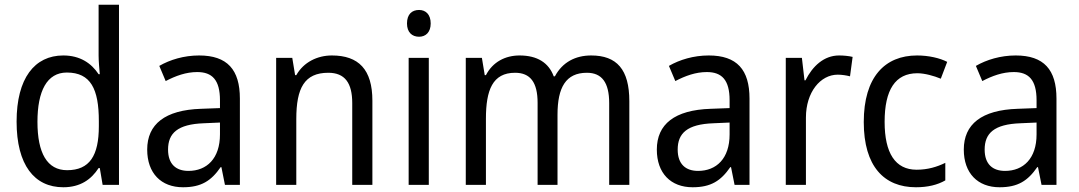

<svg xmlns="http://www.w3.org/2000/svg" viewBox="-20 -780 4552 810"><path d="M247 10C319 10 365 -23 396 -71H401L413 0H482V-760H396V-545C396 -524 399 -489 401 -467H396C365 -514 317 -546 247 -546C126 -546 50 -450 50 -267C50 -84 125 10 247 10ZM263 -62C179 -62 138 -134 138 -266C138 -396 178 -474 262 -474C363 -474 397 -404 397 -269V-248C397 -123 358 -62 263 -62Z M820 -546C756 -546 697 -528 652 -502L679 -438C721 -460 765 -476 812 -476C875 -476 908 -443 908 -357V-324L828 -321C676 -316 601 -256 601 -149C601 -49 660 10 752 10C829 10 871 -17 911 -75H914L929 0H992V-364C992 -486 939 -546 820 -546ZM840 -260 908 -263V-213C908 -111 852 -59 775 -59C723 -59 689 -87 689 -149C689 -218 729 -256 840 -260Z M1380 -546C1319 -546 1261 -518 1230 -463H1225L1213 -536H1145V0H1230V-278C1230 -408 1264 -473 1365 -473C1435 -473 1466 -430 1466 -345V0H1551V-355C1551 -487 1493 -546 1380 -546Z M1748 -738C1718 -738 1697 -720 1697 -681C1697 -644 1718 -625 1748 -625C1776 -625 1797 -644 1797 -681C1797 -719 1776 -738 1748 -738ZM1789 -536H1704V0H1789Z M2474 -546C2408 -546 2353 -518 2321 -458H2316C2295 -515 2247 -546 2172 -546C2112 -546 2059 -519 2030 -463H2025L2013 -536H1945V0H2030V-279C2030 -400 2058 -473 2153 -473C2217 -473 2248 -433 2248 -346V0H2332V-296C2332 -411 2367 -473 2456 -473C2519 -473 2550 -432 2550 -345V0H2635V-353C2635 -487 2582 -546 2474 -546Z M2970 -546C2906 -546 2847 -528 2802 -502L2829 -438C2871 -460 2915 -476 2962 -476C3025 -476 3058 -443 3058 -357V-324L2978 -321C2826 -316 2751 -256 2751 -149C2751 -49 2810 10 2902 10C2979 10 3021 -17 3061 -75H3064L3079 0H3142V-364C3142 -486 3089 -546 2970 -546ZM2990 -260 3058 -263V-213C3058 -111 3002 -59 2925 -59C2873 -59 2839 -87 2839 -149C2839 -218 2879 -256 2990 -260Z M3520 -546C3456 -546 3408 -501 3378 -441H3374L3363 -536H3295V0H3380V-284C3380 -391 3441 -465 3514 -465C3531 -465 3551 -462 3566 -458L3577 -540C3560 -544 3539 -546 3520 -546Z M3844 10C3894 10 3935 0 3968 -19V-93C3933 -76 3894 -64 3847 -64C3757 -64 3712 -134 3712 -266C3712 -401 3757 -471 3850 -471C3881 -471 3920 -460 3949 -448L3976 -519C3945 -535 3898 -546 3849 -546C3713 -546 3624 -455 3624 -265C3624 -78 3710 10 3844 10Z M4265 -546C4201 -546 4142 -528 4097 -502L4124 -438C4166 -460 4210 -476 4257 -476C4320 -476 4353 -443 4353 -357V-324L4273 -321C4121 -316 4046 -256 4046 -149C4046 -49 4105 10 4197 10C4274 10 4316 -17 4356 -75H4359L4374 0H4437V-364C4437 -486 4384 -546 4265 -546ZM4285 -260 4353 -263V-213C4353 -111 4297 -59 4220 -59C4168 -59 4134 -87 4134 -149C4134 -218 4174 -256 4285 -260Z"/></svg>

Font: Noto Sans Bengali SemiCondensed
Style: Regular
Weight: 400
Width: 4
Designer: Jelle Bosma - Monotype Design Team
Foundry: Monotype Imaging Inc.
Version: Version 2.003